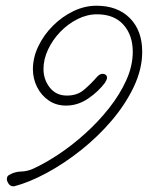

<svg xmlns="http://www.w3.org/2000/svg" viewBox="-20 -596 517 671"><path d="M26 55Q16 55 10 46Q4 37 4 30Q4 20 11 16Q31 4 53 3.5Q75 3 95 -6Q137 -25 184.5 -56.5Q232 -88 278 -129.5Q324 -171 361.5 -218.5Q399 -266 421.5 -316Q444 -366 444 -415Q444 -473 411.5 -509.5Q379 -546 319 -546Q284 -546 250.5 -529Q217 -512 190.5 -484.5Q164 -457 148 -423Q132 -389 132 -355Q132 -318 154 -290Q176 -262 214 -262Q249 -262 272 -281Q295 -300 317 -325Q321 -330 326.5 -334Q332 -338 340 -338Q345 -338 349.5 -334.5Q354 -331 354 -324Q354 -320 351.5 -315.5Q349 -311 347 -307Q324 -276 288 -251.5Q252 -227 211 -227Q176 -227 150 -245Q124 -263 109.5 -292Q95 -321 95 -354Q95 -395 114 -434.5Q133 -474 165 -506Q197 -538 236.5 -557Q276 -576 317 -576Q391 -576 434 -532.5Q477 -489 477 -415Q477 -355 448 -293.5Q419 -232 371 -175.5Q323 -119 264 -72Q205 -25 144 8Q83 41 30 55Z"/></svg>

Font: Ms Madi
Style: Regular
Weight: 400
Designer: Robert E. Leuschke
Foundry: Robert E. Leuschke
Version: Version 1.010; ttfautohint (v1.8.3)